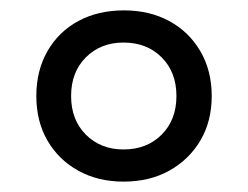

<svg xmlns="http://www.w3.org/2000/svg" viewBox="-20 -730 477 370"><path d="M218 -380Q169 -380 131 -401Q93 -422 71.5 -459Q50 -496 50 -545Q50 -594 71.5 -631.5Q93 -669 131 -689.5Q169 -710 219 -710Q268 -710 306 -689.5Q344 -669 366 -631.5Q388 -594 388 -545Q388 -496 366 -459Q344 -422 306 -401Q268 -380 218 -380ZM218 -442Q263 -442 291.5 -470.5Q320 -499 320 -545Q320 -591 291.5 -619.5Q263 -648 218 -648Q174 -648 145.5 -619.5Q117 -591 117 -545Q117 -499 145.5 -470.5Q174 -442 218 -442Z"/></svg>

Font: SUSE Medium
Style: Regular
Weight: 500
Designer: Rene Bieder
Foundry: SUSE
Version: Version 1.000